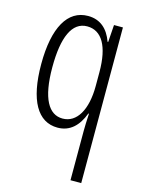

<svg xmlns="http://www.w3.org/2000/svg" viewBox="-118 -661 677 915"><g transform="rotate(15 221.0 -204.0)"><path d="M322 -57V185H375V-583H331L325 -498H322C301 -557 262 -593 201 -593C101 -593 44 -495 44 -314C44 -135 99 -41 197 -41C258 -41 298 -80 322 -144H325C323 -109 322 -76 322 -57ZM209 -89C141 -89 99 -158 99 -313C99 -461 135 -544 210 -544C282 -544 322 -476 322 -348V-280C322 -162 279 -89 209 -89Z"/></g></svg>

Font: Noto Sans Tamil UI ExtraCondensed Light
Style: Regular
Weight: 300
Width: 2
Designer: Jelle Bosma - Monotype Design Team
Foundry: Monotype Imaging Inc.
Version: Version 2.004